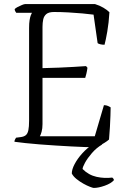

<svg xmlns="http://www.w3.org/2000/svg" viewBox="-20 -724 617 944"><path d="M447 0Q429 0 398.5 -1Q368 -2 331 -4Q294 -6 254 -8.5Q214 -11 175.5 -14Q137 -17 105 -20.5Q73 -24 51 -27Q51 -33 54 -38.5Q57 -44 59 -47L82 -50Q98 -52 107 -59.5Q116 -67 119.5 -84Q123 -101 123 -130V-587Q123 -610 125.5 -625Q128 -640 131.5 -649Q135 -658 137 -661H60Q59 -663 56 -667Q53 -671 52 -679Q56 -684 66.5 -689.5Q77 -695 88 -699.5Q99 -704 104 -704H447Q470 -697 488.5 -686Q507 -675 518 -664Q515 -612 507.5 -569Q500 -526 494 -504Q482 -504 472.5 -506.5Q463 -509 460 -512L440 -652Q418 -655 385 -658Q352 -661 316 -663Q280 -665 246 -665Q220 -665 208 -655Q196 -645 192.5 -628.5Q189 -612 189 -592V-389Q233 -390 270.5 -391.5Q308 -393 341 -395Q374 -397 403 -399L410 -391Q408 -375 404.5 -361Q401 -347 399 -341H189V-114Q189 -92 184.5 -76Q180 -60 176 -54H446L491 -207Q502 -207 511 -203Q520 -199 524 -196Q524 -180 523 -155Q522 -130 520.5 -100Q519 -70 516 -38Q507 -30 494 -22Q481 -14 468.5 -8Q456 -2 447 0ZM441 200Q437 200 422.5 194.5Q408 189 390 179Q372 169 356 156Q340 143 333 129Q333 109 347 82.5Q361 56 384.5 30Q408 4 436 -14H483Q454 3 432 28.5Q410 54 398 76Q386 98 386 107Q416 137 455 145.5Q494 154 532 149Q534 151 537 154Q540 157 540 162Q526 178 495 189Q464 200 441 200Z"/></svg>

Font: Texturina 12pt Thin
Style: Regular
Weight: 250
Designer: Guillermo Torres Carreño
Foundry: Omnibus-Type
Version: Version 1.002